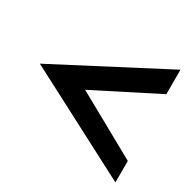

<svg xmlns="http://www.w3.org/2000/svg" viewBox="-120 -642 719 720"><g transform="rotate(30 239.5 -282.0)"><path d="M-3 -282 465 -38V-131L193 -282L465 -420V-526Z"/></g></svg>

Font: Charger Pro
Style: Blk
Weight: 900
Designer: Jasper
Foundry: Cannot Into Space Fonts
Version: Version 1.09